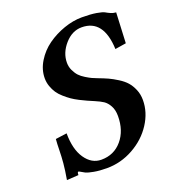

<svg xmlns="http://www.w3.org/2000/svg" viewBox="-125 -751 762 856"><g transform="rotate(-20 256.0 -323.0)"><path d="M512.2 -626.5 505.4 -482.4 453.1 -474.1Q447.3 -616.7 344.2 -616.7Q298.8 -616.7 263.9 -576.9Q229 -537.1 229 -490.2Q229 -470.7 237.3 -453.4Q245.6 -436 255.9 -425Q266.1 -414.1 283 -403.8Q299.8 -393.6 309.3 -389.2Q318.8 -384.8 333 -379.4Q360.4 -369.1 379.2 -360.6Q397.9 -352.1 420.9 -337.6Q443.8 -323.2 457.5 -307.6Q471.2 -292 481 -269Q490.7 -246.1 490.7 -218.8Q490.7 -160.6 456.1 -107.2Q421.4 -53.7 362.3 -20.8Q303.2 12.2 236.3 12.2Q201.7 12.2 175.3 7.3Q148.9 2.4 138.9 -2.4Q128.9 -7.3 117.2 -14.6Q112.8 -17.1 110.8 -17.1Q106 -17.1 106 -2.4L50.3 1Q58.1 -44.4 60.8 -75Q63.5 -105.5 64 -135.7Q64.5 -166 66.4 -188L120.1 -195.3Q120.1 -119.6 150.1 -75.7Q180.2 -31.7 226.1 -31.7Q286.6 -31.7 324.2 -76.2Q361.8 -120.6 361.8 -189.9Q361.8 -218.8 350.8 -238.5Q339.8 -258.3 325.4 -267.8Q311 -277.3 286.6 -287.6Q268.6 -295.4 256.1 -300.8Q243.7 -306.2 223.6 -316.4Q203.6 -326.7 189.9 -336.2Q176.3 -345.7 160.4 -359.6Q144.5 -373.5 135 -387.7Q125.5 -401.9 118.9 -420.4Q112.3 -439 112.3 -459Q112.3 -500 135.5 -537.8Q158.7 -575.7 194.8 -601.6Q231 -627.4 274.9 -642.8Q318.8 -658.2 360.4 -658.2Q401.9 -658.2 429.2 -653.6Q456.5 -648.9 466.1 -643.3Q475.6 -637.7 487.1 -632.6Q498.5 -627.4 512.2 -626.5Z"/></g></svg>

Font: LL
Style: Bold Italic
Weight: 700
Italic angle: -11.5°
Designer: Philipp H. Poll
Foundry: Philipp H. Poll
Version: Version 2.7.x